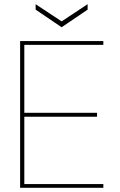

<svg xmlns="http://www.w3.org/2000/svg" viewBox="-20 -896 571 916"><path d="M76 0V-700H473V-682H96V-358H443V-339H96V-18H473V0ZM274 -766 150 -850V-876L274 -794L398 -876V-850Z"/></svg>

Font: DM Sans 24pt Thin
Style: Regular
Weight: 250
Designer: Colophon Foundry, Jonny Pinhorn
Foundry: Colophon Foundry
Version: Version 4.004;gftools[0.9.30]